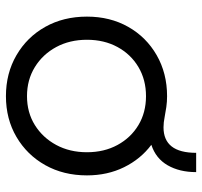

<svg xmlns="http://www.w3.org/2000/svg" viewBox="-37 -634 681 647"><g transform="rotate(90 303.5 -310.5)"><path d="M304 10Q227 10 166 -25.5Q105 -61 70.5 -122.5Q36 -184 36 -263Q36 -341 70.5 -402Q105 -463 166 -498Q227 -533 304 -533Q323 -533 340.5 -530.5Q358 -528 373 -525Q393 -521 409 -521Q495 -521 495 -631H560Q560 -575 537 -535Q514 -495 468 -480Q516 -444 543.5 -388Q571 -332 571 -263Q571 -184 536.5 -122.5Q502 -61 441.5 -25.5Q381 10 304 10ZM304 -61Q359 -61 401.5 -87.5Q444 -114 468.5 -159.5Q493 -205 493 -263Q493 -321 468.5 -366Q444 -411 401.5 -436.5Q359 -462 304 -462Q249 -462 206 -436.5Q163 -411 138.5 -366Q114 -321 114 -263Q114 -205 138.5 -159.5Q163 -114 206 -87.5Q249 -61 304 -61Z"/></g></svg>

Font: Lexend Deca Light
Style: Regular
Weight: 300
Designer: Bonnie Shaver-Troup, Thomas Jockin
Foundry: Lexend
Version: Version 1.008; ttfautohint (v1.8.4.7-5d5b)